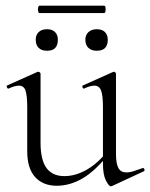

<svg xmlns="http://www.w3.org/2000/svg" viewBox="-20 -648 530 677"><path d="M180 7Q132 7 104 -23.5Q76 -54 76 -115V-270Q76 -311 70 -328.5Q64 -346 47 -346Q32 -346 11 -336Q7 -334 4.5 -340Q2 -346 6 -347L111 -394Q113 -395 115 -395Q117 -395 120 -393Q123 -391 123 -388V-145Q123 -84 144 -55.5Q165 -27 207 -27Q248 -27 289 -51.5Q330 -76 361 -119L366 -108Q317 -46 272 -19.5Q227 7 180 7ZM389 -388V-105Q389 -71 397.5 -55.5Q406 -40 426 -40Q437 -40 450 -44Q463 -48 482 -55Q487 -57 489 -51.5Q491 -46 487 -44L375 8Q373 9 371 9Q364 9 353.5 -11.5Q343 -32 343 -71V-270Q343 -311 336.5 -328.5Q330 -346 313 -346Q298 -346 277 -336Q273 -334 271 -340Q269 -346 273 -347L378 -394Q380 -395 381 -395Q383 -395 386 -393Q389 -391 389 -388ZM146 -469Q127 -469 116.5 -479Q106 -489 106 -508Q106 -525 116.5 -535Q127 -545 146 -545Q164 -545 174 -535Q184 -525 184 -508Q184 -469 146 -469ZM321 -469Q303 -469 292 -479Q281 -489 281 -508Q281 -525 292 -535Q303 -545 321 -545Q340 -545 350 -535Q360 -525 360 -508Q360 -469 321 -469ZM119 -602Q116 -602 114.5 -608.5Q113 -615 114.5 -621.5Q116 -628 119 -628H347Q351 -628 352 -621.5Q353 -615 352 -608.5Q351 -602 347 -602Z"/></svg>

Font: Cormorant Garamond Light
Style: Regular
Weight: 300
Designer: Christian Thalmann (Catharsis Fonts)
Foundry: Catharsis Fonts
Version: Version 4.001